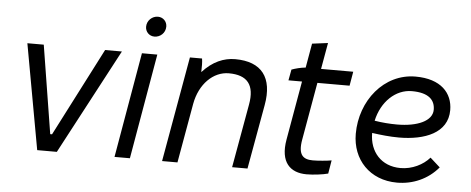

<svg xmlns="http://www.w3.org/2000/svg" viewBox="-48 -823 2319 945"><g transform="rotate(5 1111.0 -350.5)"><path d="M162 0H259L535 -520H452L228 -84H219L149 -520H68Z M544 0H620L710 -520H634ZM688 -607C716 -607 742 -629 742 -661C742 -686 723 -706 697 -706C669 -706 643 -683 643 -652C643 -627 662 -607 688 -607Z M779 0H855L907 -294C925 -393 992 -459 1069 -459C1160 -459 1199 -413 1181 -314L1125 0H1201L1258 -318C1283 -456 1225 -531 1094 -531C1038 -531 983 -508 933 -453C934 -477 934 -504 931 -520H871Z M1493 3C1527 3 1574 -3 1599 -10L1610 -76C1589 -72 1543 -68 1518 -68C1470 -68 1443 -88 1457 -166L1507 -450H1666L1678 -520H1519L1542 -650L1464 -640L1443 -520C1420 -518 1393 -511 1374 -504L1364 -450H1431L1380 -159C1360 -45 1412 3 1493 3Z M1940 5C2018 5 2092 -27 2143 -88L2094 -132C2062 -95 2008 -68 1951 -68C1855 -68 1797 -136 1797 -227V-228C1840 -222 1885 -217 1930 -217C2057 -217 2170 -260 2170 -373C2170 -458 2111 -523 1986 -523C1830 -523 1717 -381 1717 -217C1717 -90 1805 5 1940 5ZM1804 -289C1825 -385 1894 -450 1974 -450C2059 -450 2089 -415 2089 -368C2089 -312 2015 -280 1915 -280C1879 -280 1840 -283 1804 -289Z"/></g></svg>

Font: Fixel Text 20240404
Style: Italic
Weight: 400
Width: 4
Italic angle: -10°
Designer: AlfaBravo + MacPaw
Foundry: Kyrylo Tkachov, Marchela Mozhyna, Serhii Makarenko, Maria Weinstein, Zakhar Kryvoshyya
Version: Version 1.211;Glyphs 3.2 (3225)